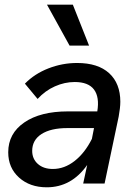

<svg xmlns="http://www.w3.org/2000/svg" viewBox="-20 -781 585 817"><path d="M334 0 351 -79Q284 16 179 16Q107 16 61 -25.5Q15 -67 15 -133Q15 -213 83.5 -260Q152 -307 269 -307H394Q404 -368 380 -400Q356 -432 298 -432Q255 -432 213.5 -413.5Q172 -395 140 -360L86 -425Q127 -467 186 -490Q245 -513 308 -513Q397 -513 444.5 -469.5Q492 -426 492 -348Q492 -335 490 -318Q488 -301 485 -285L425 0ZM205 -62Q254 -62 297.5 -96Q341 -130 371 -190L380 -236H267Q196 -236 156.5 -210.5Q117 -185 117 -139Q117 -105 141 -83.5Q165 -62 205 -62ZM276 -587 180 -761H290L359 -587Z"/></svg>

Font: Wix Madefor Text Medium
Style: Italic
Weight: 500
Italic angle: -12°
Designer: Dalton Maag Ltd
Foundry: Dalton Maag Ltd
Version: Version 3.100